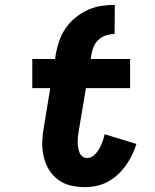

<svg xmlns="http://www.w3.org/2000/svg" viewBox="-20 -763 640 791"><path d="M210 -541Q215 -569 224.5 -596Q234 -623 251 -647.5Q268 -672 291.5 -691Q315 -710 341.5 -722Q368 -734 396.5 -738.5Q425 -743 453 -743L452 -623Q436 -623 419 -618Q402 -613 388.5 -601.5Q375 -590 367.5 -574Q360 -558 357 -541ZM329 8Q299 8 270 1Q241 -6 218 -23.5Q195 -41 180.5 -66Q166 -91 159.5 -120Q153 -149 154 -179.5Q155 -210 161 -241L187 -400H113V-520H207L210 -541H357L354 -520H516V-400H334L304 -221Q302 -210 301 -199Q300 -188 300 -177Q300 -166 302 -155Q304 -144 307.5 -134.5Q311 -125 319.5 -118.5Q328 -112 340 -112Q355 -112 368 -124Q381 -136 389 -150.5Q397 -165 402.5 -180Q408 -195 411 -210L542 -170Q535 -147 524 -124.5Q513 -102 498.5 -81.5Q484 -61 465 -43.5Q446 -26 423.5 -14Q401 -2 377 3Q353 8 329 8Z"/></svg>

Font: Iosevka Heavy Extended
Style: Italic
Weight: 900
Width: 7
Italic angle: -9°
Monospace: yes
Designer: Belleve Invis
Foundry: Belleve Invis
Version: Version 32.5.0; ttfautohint (v1.8.4)